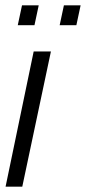

<svg xmlns="http://www.w3.org/2000/svg" viewBox="-20 -704 324 724"><path d="M1 0 107 -510H172L64 0ZM205 -609 221 -684H284L268 -609ZM47 -609 63 -684H126L110 -609Z"/></svg>

Font: Saira ExtraCondensed
Style: Italic
Weight: 400
Width: 2
Italic angle: -12°
Designer: Hector Gatti with collaboration of the Omnibus-Type team
Foundry: Omnibus-Type
Version: Version 1.101